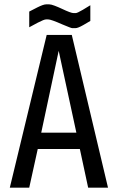

<svg xmlns="http://www.w3.org/2000/svg" viewBox="-20 -860 540 880"><path d="M191 -840H206Q214 -840 230 -834Q246 -828 263 -820Q305 -800 317 -800H327Q334 -800 359.5 -815Q385 -830 394 -836V-764Q386 -759 361.5 -745Q337 -731 326 -731H311Q306 -731 266 -748Q214 -771 201 -771H191Q182 -771 153 -756Q124 -741 114 -735V-807Q123 -812 151 -826Q179 -840 191 -840ZM384 0 346 -177H153L114 0H25L194 -700H309L475 0ZM249 -627 169 -252H330Z"/></svg>

Font: Share Tech
Style: Regular
Weight: 400
Designer: Ralph du Carrois
Foundry: Carrois Type Design
Version: Version 1.100